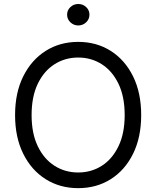

<svg xmlns="http://www.w3.org/2000/svg" viewBox="-20 -952 799 982"><path d="M379.9 10.3Q286.6 10.3 213.6 -35.6Q140.6 -81.5 98.9 -165.5Q57.1 -249.5 57.1 -363.3Q57.1 -477.5 98.9 -561.5Q140.6 -645.5 213.6 -691.7Q286.6 -737.8 379.9 -737.8Q473.6 -737.8 546.4 -691.7Q619.1 -645.5 660.6 -561.5Q702.1 -477.5 702.1 -363.3Q702.1 -249.5 660.6 -165.5Q619.1 -81.5 546.4 -35.6Q473.6 10.3 379.9 10.3ZM379.9 -69.8Q446.8 -69.8 500.5 -104Q554.2 -138.2 585.9 -203.9Q617.7 -269.5 617.7 -363.3Q617.7 -458 585.9 -523.7Q554.2 -589.4 500.5 -623.5Q446.8 -657.7 379.9 -657.7Q313 -657.7 259 -623.5Q205.1 -589.4 173.3 -523.7Q141.6 -458 141.6 -363.3Q141.6 -269.5 173.3 -203.9Q205.1 -138.2 259 -104Q313 -69.8 379.9 -69.8ZM380.4 -821.8Q356.9 -821.8 340.1 -837.9Q323.2 -854 323.2 -877Q323.2 -899.9 340.1 -915.8Q356.9 -931.6 380.4 -931.6Q403.8 -931.6 420.7 -915.8Q437.5 -899.9 437.5 -877Q437.5 -854 420.7 -837.9Q403.8 -821.8 380.4 -821.8Z"/></svg>

Font: V-Inter
Style: Regular-375
Weight: 375
Designer: Rasmus Andersson
Foundry: rsms
Version: Version 4.000;git-4146feb